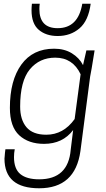

<svg xmlns="http://www.w3.org/2000/svg" viewBox="-20 -800 568 1029"><path d="M190 209Q4 209 4 50L5 39Q6 21 9 0H59Q55 20 55 42Q55 105 89 133Q123 161 190 161Q346 161 359 2L372 -103Q316 -29 216 -29Q133 -29 83 -75Q33 -121 33 -222Q33 -369 94.5 -454Q156 -539 270 -539Q325 -539 365 -514.5Q405 -490 425 -451L443 -530H487L479 -481Q472 -435 463 -389L411 10Q383 209 190 209ZM228 -78Q320 -78 380 -162L412 -402Q370 -491 276 -491Q192 -491 140 -428.5Q88 -366 88 -229Q88 -158 122 -118Q156 -78 228 -78ZM289 -607Q227 -607 188 -640Q149 -673 149 -745Q149 -761 151 -780H193Q191 -766 191 -752Q191 -649 289 -649Q399 -649 421 -780H466Q454 -689 406 -648Q358 -607 289 -607Z"/></svg>

Font: Tanohe Sans Light
Style: Italic
Weight: 300
Designer: Village Type and Design LLC & Cristiano Sobral
Foundry: Cooper Hewitt Smithsonian Design Museum
Version: Version 1.00;September 29, 2021;FontCreator 13.0.0.2655 64-b